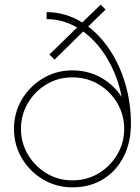

<svg xmlns="http://www.w3.org/2000/svg" viewBox="-20 -791 602 824"><path d="M291 13Q222 13 165 -20.8Q108 -54.5 74 -111.5Q40 -168.5 40 -238Q40 -307.5 74 -364.5Q108 -421.5 165 -455.2Q222 -489 291 -489Q358 -489 413.2 -458Q468.5 -427 502 -375Q486.5 -459 443.5 -534.2Q400.5 -609.5 337 -656L214 -535L192 -557L311 -673Q281.5 -690 248.5 -699.5Q215.5 -709 180 -709V-739Q221 -739 259.8 -727.5Q298.5 -716 333 -694.5L412 -771L433 -750L358.5 -677Q413 -636 454 -572.5Q495 -509 518.2 -429.8Q541.5 -350.5 542 -261Q542 -180 510.5 -118.2Q479 -56.5 422.5 -21.8Q366 13 291 13ZM291 -17Q354 -17 404.2 -47.8Q454.5 -78.5 483.8 -128.8Q513 -179 513 -238Q513 -298.5 483.2 -348.8Q453.5 -399 403.2 -429Q353 -459 291 -459Q228.5 -459 178.5 -428.5Q128.5 -398 99.2 -347.8Q70 -297.5 70 -238Q70 -178 99.8 -127.8Q129.5 -77.5 179.5 -47.2Q229.5 -17 291 -17Z"/></svg>

Font: Urbanist Thin
Style: Regular
Weight: 100
Designer: Corey Hu
Foundry: Corey Hu
Version: Version 1.330; ttfautohint (v1.8.4.7-5d5b)